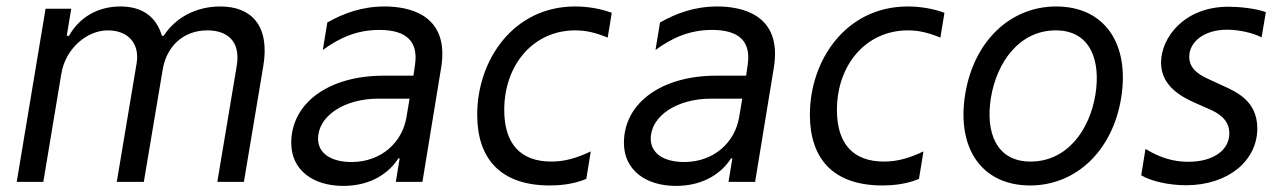

<svg xmlns="http://www.w3.org/2000/svg" viewBox="-20 -573 4046 605"><path d="M32.7 0H116.5L173.3 -340.9C186.4 -420.5 254.3 -477.3 319.6 -477.3C383.5 -477.3 420.8 -436.1 410.5 -373.6L348 0H433.2L492.9 -355.1C505 -426.1 556.8 -477.3 633.5 -477.3C693.2 -477.3 739.3 -446 725.9 -365.1L664.8 0H748.6L809.7 -365.1C831 -492.9 771.3 -552.6 674.7 -552.6C596.6 -552.6 532.7 -517 495.7 -460.2H490.1C473 -518.5 430.4 -552.6 359.4 -552.6C288.4 -552.6 230.1 -518.5 197.4 -460.2H190.3L204.5 -545.5H123.6Z M1061.8 12.8C1153.4 12.8 1208.8 -32 1235.1 -73.9H1239.3L1227.3 0H1311.1L1370 -359.4C1398.4 -531.2 1262.8 -552.6 1191.8 -552.6C1122.2 -552.6 1063.9 -532 1011.4 -502.1L997.2 -415.5C1049.7 -453.8 1104.4 -478.7 1175.4 -478.7C1259.9 -478.7 1299 -443.2 1287.6 -367.9L1282.7 -334.5H1188.2C1016.3 -334.5 897.7 -248.6 897.7 -122.9C897.7 -36.9 966.6 12.8 1061.8 12.8ZM1087.4 -62.5C1024.1 -62.5 982.2 -89.5 982.2 -135.7C982.2 -207.4 1064.6 -262.1 1171.9 -262.1H1270.6L1260.7 -203.1C1247.9 -126.4 1183.2 -62.5 1087.4 -62.5Z M1712.4 11.4C1740.8 11.4 1784.8 8.5 1827.4 -9.2L1841.6 -95.9C1796.2 -74.6 1759.2 -63.9 1717.3 -63.9C1619.3 -63.9 1568.9 -120.7 1568.9 -226.6C1568.9 -368.6 1660.5 -477.3 1792.6 -477.3C1826.7 -477.3 1856.5 -470.2 1894.9 -454.5L1907.7 -532.7C1872.9 -545.5 1832.4 -552.6 1791.9 -552.6C1598.7 -552.6 1483.7 -384.9 1483.7 -211.6C1483.7 -73.9 1556.1 11.4 1712.4 11.4Z M2110.1 12.8C2201.7 12.8 2257.1 -32 2283.4 -73.9H2287.6L2275.6 0H2359.4L2418.3 -359.4C2446.7 -531.2 2311.1 -552.6 2240.1 -552.6C2170.5 -552.6 2112.2 -532 2059.7 -502.1L2045.5 -415.5C2098 -453.8 2152.7 -478.7 2223.7 -478.7C2308.2 -478.7 2347.3 -443.2 2335.9 -367.9L2331 -334.5H2236.5C2064.6 -334.5 1946 -248.6 1946 -122.9C1946 -36.9 2014.9 12.8 2110.1 12.8ZM2135.7 -62.5C2072.4 -62.5 2030.5 -89.5 2030.5 -135.7C2030.5 -207.4 2112.9 -262.1 2220.2 -262.1H2318.9L2308.9 -203.1C2296.2 -126.4 2231.5 -62.5 2135.7 -62.5Z M2760.7 11.4C2789.1 11.4 2833.1 8.5 2875.7 -9.2L2889.9 -95.9C2844.5 -74.6 2807.5 -63.9 2765.6 -63.9C2667.6 -63.9 2617.2 -120.7 2617.2 -226.6C2617.2 -368.6 2708.8 -477.3 2840.9 -477.3C2875 -477.3 2904.8 -470.2 2943.2 -454.5L2956 -532.7C2921.2 -545.5 2880.7 -552.6 2840.2 -552.6C2647 -552.6 2532 -384.9 2532 -211.6C2532 -73.9 2604.4 11.4 2760.7 11.4Z M3225.9 11.4C3370.7 11.4 3485.8 -98 3512.8 -264.2C3540.8 -437.5 3458.8 -552.6 3308.2 -552.6C3163.4 -552.6 3048.3 -443.2 3021.3 -275.6C2993.6 -103.7 3075.3 11.4 3225.9 11.4ZM3227.3 -63.9C3117.9 -63.9 3085.2 -157.7 3102.3 -264.2C3120.4 -376.4 3191.8 -477.3 3306.8 -477.3C3416.2 -477.3 3448.9 -382.1 3431.8 -275.6C3413.7 -163 3342.3 -63.9 3227.3 -63.9Z M3717.3 10.7C3849.4 10.7 3941.8 -66.1 3941.8 -168.3C3941.8 -252.8 3879.3 -282 3835.9 -301.8L3792.6 -321.7C3766.3 -333.8 3727.3 -351.6 3727.3 -394.2C3727.3 -440.3 3773.4 -479.4 3846.6 -479.4C3883.5 -479.4 3928.3 -469.5 3955.3 -455.3L3968.8 -534.8C3935.4 -546.9 3884.2 -551.8 3850.9 -551.8C3710.9 -551.8 3638.5 -453.8 3638.5 -375.7C3638.5 -299 3708.1 -265.6 3747.9 -247.9L3791.2 -228.7C3810.4 -220.2 3853.7 -201 3853.7 -152.7C3853.7 -100.1 3803.3 -63.2 3724.4 -63.2C3677.6 -63.2 3634.9 -76 3589.5 -103.7L3576 -20.6C3608 -1.4 3664.8 10.7 3717.3 10.7Z"/></svg>

Font: TID UI
Style: Italic
Weight: 400
Italic angle: -9.39999°
Designer: The TID Project Authors
Foundry: Bakken & Bæck
Version: Version 1.001;hotconv 1.0.109;makeotfexe 2.5.65596